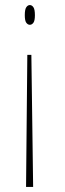

<svg xmlns="http://www.w3.org/2000/svg" viewBox="-20 -562 256 759"><path d="M104 -345 111 177H83L88 -345ZM98 -542Q106 -542 112 -533.5Q118 -525 118 -502Q118 -480 112 -472Q106 -464 98 -464Q90 -464 84 -472Q78 -480 78 -502Q78 -525 84 -533.5Q90 -542 98 -542Z"/></svg>

Font: Noto Serif Display ExtraCondensed Thin
Style: Regular
Weight: 100
Width: 2
Designer: Monotype Design Team
Foundry: Monotype Imaging Inc.
Version: Version 2.009